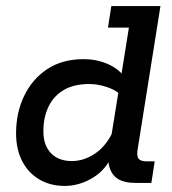

<svg xmlns="http://www.w3.org/2000/svg" viewBox="-20 -603 566 633"><path d="M193 10Q146 10 109.5 -11.5Q73 -33 53 -72Q33 -111 33 -164Q33 -231 59.5 -286.5Q86 -342 135.5 -375Q185 -408 256 -408Q298 -408 334 -392.5Q370 -377 389 -351L377 -337L405 -512H336L347 -583H509L434 -112Q430 -88 437 -79.5Q444 -71 464 -71H490L479 0H426Q373 0 352.5 -28Q332 -56 339 -100L342 -121L353 -99Q332 -45 287 -17.5Q242 10 193 10ZM217 -72Q257 -72 294.5 -97.5Q332 -123 355 -175L345 -142L373 -315L374 -294Q356 -309 328 -317.5Q300 -326 274 -326Q225 -326 191.5 -307Q158 -288 140.5 -252.5Q123 -217 123 -170Q123 -124 148 -98Q173 -72 217 -72Z"/></svg>

Font: Rokkitt Medium
Style: Italic
Weight: 500
Italic angle: -9°
Designer: Vernon Adams
Foundry: Vernon Adams
Version: Version 3.103